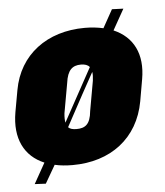

<svg xmlns="http://www.w3.org/2000/svg" viewBox="-64 -558 573 665"><g transform="rotate(-5 222.5 -225.0)"><path d="M167 9.8C299.3 9.8 396.5 -63 419.4 -189.9L432.6 -265.6C447.8 -352.1 416 -413.6 348.6 -442.4L389.2 -514.6L349.6 -516.1L314.5 -453.1C294.9 -457.5 273.4 -460 250 -460C118.7 -460 20.5 -387.2 -1 -265.6L-14.6 -189.9C-30.3 -99.1 2.4 -35.6 70.3 -7.3L30.3 64L68.8 65.9L105 3.4C123.5 7.8 144.5 9.8 167 9.8ZM191.4 -113.3C178.7 -113.3 168.9 -115.7 162.6 -122.1L223.1 -233.9L262.7 -305.7C264.2 -297.4 263.7 -287.6 262.2 -275.4L243.7 -171.4C239.3 -124.5 220.7 -113.3 191.4 -113.3ZM154.3 -171.4 172.9 -275.4C178.7 -319.8 196.3 -334.5 225.6 -334.5C239.3 -334.5 249.5 -331.1 255.9 -323.2L154.8 -138.7C153.3 -147 152.8 -157.7 154.3 -171.4Z"/></g></svg>

Font: Roboto Flex Super Cond Black
Style: Italic
Weight: 900
Width: 3
Italic angle: -10°
Designer: Berlow after Robertson
Foundry: Google
Version: Version 3.200;Glyphs 3.3 (3311)